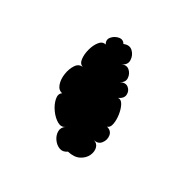

<svg xmlns="http://www.w3.org/2000/svg" viewBox="-36 -940 521 521"><g transform="rotate(-45 225.0 -679.5)"><path d="M64 -627Q53 -636 54 -648Q55 -660 63.5 -670.5Q72 -681 84 -684.5Q96 -688 107 -679Q97 -687 101 -701.5Q105 -716 116.5 -730Q128 -744 142 -751Q156 -758 165 -750Q164 -763 176.5 -771.5Q189 -780 207 -782Q225 -784 239.5 -779Q254 -774 255 -760Q255 -772 268.5 -777.5Q282 -783 299 -783Q316 -783 329 -777.5Q342 -772 342 -760Q352 -770 363.5 -764.5Q375 -759 380.5 -747.5Q386 -736 377 -727Q388 -713 381 -700Q374 -687 359.5 -682.5Q345 -678 334 -692Q344 -680 338 -668.5Q332 -657 319.5 -653Q307 -649 297 -661Q308 -648 303 -637Q298 -626 286 -623.5Q274 -621 263 -634Q267 -625 257.5 -616Q248 -607 233 -600.5Q218 -594 204.5 -593Q191 -592 187 -600Q187 -584 174.5 -578.5Q162 -573 149 -578.5Q136 -584 136 -600Q136 -587 125.5 -581Q115 -575 101 -577.5Q87 -580 76 -592Q65 -604 64 -627Z"/></g></svg>

Font: Rubik Bubbles
Style: Regular
Weight: 400
Designer: Hubert and Fischer, NaN
Foundry: Hubert and Fischer, NaN
Version: Version 2.200